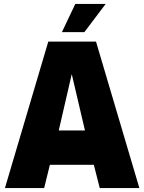

<svg xmlns="http://www.w3.org/2000/svg" viewBox="-20 -954 732 974"><path d="M225 -743H467L687 0H486L456 -118H233L204 0H5ZM411 -292 344 -578 278 -292ZM362 -934H516L408 -791H294Z"/></svg>

Font: Exo Black
Style: Regular
Weight: 900
Designer: Natanael Gama
Foundry: Natanael Gama
Version: Version 1.500; ttfautohint (v1.6)